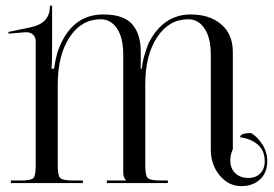

<svg xmlns="http://www.w3.org/2000/svg" viewBox="-20 -633 949 664"><path d="M103.5 -60.5V-490.2Q103.5 -503.9 94.7 -512.7Q85.9 -521.5 71.3 -521.5Q69.3 -521.5 67.4 -521.5L9.8 -516.6L8.8 -522.5L84 -538.1Q152.3 -551.8 152.3 -609.4V-613.3H160.2V-485.4Q160.2 -415 158.2 -395.5H167Q172.9 -436.5 182.6 -462.9Q228.5 -583 336.9 -583Q408.2 -583 437.5 -548.8Q466.8 -514.6 466.8 -454.1V-395.5H470.7Q471.7 -417 481 -446.8Q490.2 -476.6 495.1 -486.3Q545.9 -583 639.6 -583Q705.1 -583 745.1 -548.8Q785.2 -514.6 785.2 -453.1V-117.2Q776.4 -96.7 776.4 -78.1Q776.4 -50.8 793.5 -34.2Q810.5 -17.6 838.9 -17.6Q864.3 -17.6 879.9 -33.2Q895.5 -48.8 895.5 -75.2Q895.5 -112.3 871.6 -132.8Q847.7 -153.3 810.5 -158.2Q810.5 -172.9 848.6 -172.9Q871.1 -159.2 887.7 -132.8Q904.3 -106.4 904.3 -75.2Q904.3 -36.1 879.4 -12.7Q854.5 10.7 814.5 10.7Q770.5 10.7 739.7 -26.4Q709 -63.5 709 -116.2V-444.3Q709 -502 687.5 -534.2Q666 -566.4 630.9 -566.4Q564.5 -566.4 523.4 -504.4Q482.4 -442.4 482.4 -340.8V-60.5Q482.4 -25.4 491.2 -17.1Q500 -8.8 535.2 -8.8H560.5V0H349.6V-8.8H415V-10.7Q406.2 -19.5 406.2 -36.1V-444.3Q406.2 -502 384.8 -534.2Q363.3 -566.4 328.1 -566.4Q261.7 -566.4 220.7 -504.4Q179.7 -442.4 179.7 -340.8V-60.5Q179.7 -25.4 188.5 -17.1Q197.3 -8.8 232.4 -8.8H266.6V0H17.6V-8.8H51.8Q86.9 -8.8 95.2 -17.1Q103.5 -25.4 103.5 -60.5Z"/></svg>

Font: FoglihtenNo07
Style: Regular
Weight: 500
Designer: gluk (gluksza@wp.pl)
Foundry: gluk (gluksza@wp.pl)
Version: Version 0.871